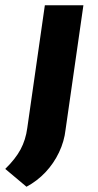

<svg xmlns="http://www.w3.org/2000/svg" viewBox="-77 -514 373 732"><path d="M241 -494 173 -20Q168 25 148 67Q128 109 96.5 142.5Q65 176 24 198L-57 130Q-18 92 1.5 55.5Q21 19 27 -26L94 -494Z"/></svg>

Font: Exo 2
Style: Bold Italic
Weight: 700
Italic angle: -8°
Designer: Natanael Gama
Foundry: Natanael Gama
Version: Version 2.010